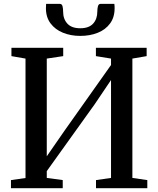

<svg xmlns="http://www.w3.org/2000/svg" viewBox="-20 -996 838 1016"><path d="M38 0V-43L115 -54V-686L40.5 -699V-743H314.5V-699L227.5 -686V-169L322.5 -306L567.5 -652V-686L487.5 -699V-743H756V-699L680.5 -686V-54.5L759.5 -43V0H488V-43L567.5 -54.5V-572.5L481.5 -445L227.5 -90.5V-54.5L312 -43V0ZM296.5 -975.5Q308 -975.5 311 -962.5Q314 -949.5 314 -935Q314 -895.5 336.5 -871Q359 -846.5 404.5 -846.5Q450.5 -846.5 472.8 -871Q495 -895.5 495 -935Q495 -949.5 498.2 -962.5Q501.5 -975.5 512 -975.5H585Q586 -970.5 586.2 -964.5Q586.5 -958.5 586.5 -952.5Q586.5 -904.5 562.5 -871.8Q538.5 -839 497.2 -822.5Q456 -806 404.5 -806Q354.5 -806 313.2 -822.8Q272 -839.5 247.5 -872.2Q223 -905 223 -952.5Q223 -958.5 223.5 -964.5Q224 -970.5 224 -975.5Z"/></svg>

Font: Merriweather 48pt Medium
Style: Regular
Weight: 500
Version: Version 2.100